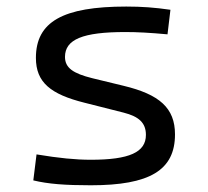

<svg xmlns="http://www.w3.org/2000/svg" viewBox="-20 -547 626 577"><path d="M252.9 9.8C430.2 9.8 505.9 -35.6 505.9 -143.1C505.9 -222.7 459 -263.2 351.6 -289.1L257.3 -312C200.2 -326.2 175.3 -342.8 175.3 -376C175.3 -428.7 229 -450.7 356.4 -450.7C392.6 -450.7 430.2 -448.7 483.4 -443.8L492.2 -517.6C445.3 -524.4 406.7 -527.3 359.4 -527.3C168.5 -527.3 87.9 -481.4 87.9 -373C87.9 -299.3 132.3 -263.7 233.9 -238.3L351.6 -208.5C397.5 -196.8 418.5 -177.7 418.5 -141.6C418.5 -89.4 368.7 -66.9 252.9 -66.9C206.5 -66.9 157.7 -71.8 89.8 -83L80.1 -4.9C124.5 5.9 175.8 9.8 252.9 9.8Z"/></svg>

Font: Cascadia Code SemiLight
Style: Regular
Weight: 350
Monospace: yes
Designer: Aaron Bell
Foundry: Saja Typeworks
Version: Version 2404.023